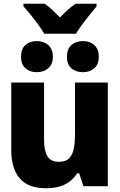

<svg xmlns="http://www.w3.org/2000/svg" viewBox="-20 -993 640 1024"><path d="M226 11Q129 11 84.5 -42.5Q40 -96 40 -193V-553H215V-247Q215 -189 233 -159.5Q251 -130 294 -130Q331 -130 349.5 -149.5Q368 -169 374 -202.5Q380 -236 380 -276V-553H555V0H425L402 -69H392Q367 -30 326.5 -9.5Q286 11 226 11ZM422 -608Q384 -608 360.5 -629Q337 -650 337 -690Q337 -732 361 -753Q385 -774 422 -774Q459 -774 483 -752.5Q507 -731 507 -690Q507 -650 483 -629Q459 -608 422 -608ZM176 -608Q139 -608 115.5 -629Q92 -650 92 -690Q92 -732 115.5 -753Q139 -774 176 -774Q213 -774 237.5 -752.5Q262 -731 262 -690Q262 -650 237.5 -629Q213 -608 176 -608ZM216 -813Q204 -834 184 -861.5Q164 -889 142.5 -915.5Q121 -942 105 -959V-973H218Q239 -959 258 -941Q277 -923 300 -900Q323 -924 343 -942Q363 -960 384 -973H495V-959Q480 -941 459 -915Q438 -889 418 -862Q398 -835 385 -813Z"/></svg>

Font: Noto Sans Mono Black
Style: Regular
Weight: 900
Designer: Monotype Design Team
Foundry: Monotype Imaging Inc.
Version: Version 2.014